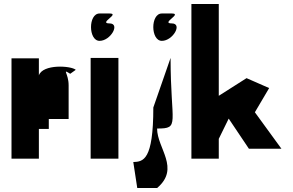

<svg xmlns="http://www.w3.org/2000/svg" viewBox="-20 -800 1476 968"><path d="M38 0H176V-150H226V-200H326V-370C326 -431 290 -455 334 -428L362 -448C338 -469 196 -478 176 -420V-506H38Z M437 0H577V-508H437ZM482 -594C538 -594 588 -682 532 -682C474 -682 588 -732 532 -732H482C424 -732 425 -594 482 -594Z M652 17 672 148H772C890 48 772 -52 772 -152C890 -152 840 -172 840 -508L753 -258C753 9 702 15 652 17ZM796 -594C852 -594 902 -682 846 -682C788 -682 902 -732 846 -732H796C738 -732 739 -594 796 -594Z M945 0H1083V-100L1133 -202L1235 -50H1399L1265 -234L1337 -356L1223 -406L1083 -317V-780H945Z"/></svg>

Font: Digital Distortion
Style: Regular
Weight: 400
Version: Version 1